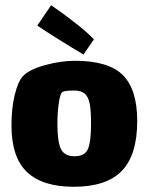

<svg xmlns="http://www.w3.org/2000/svg" viewBox="-20 -703 570 736"><path d="M24 -222Q24 -289 36.5 -339.5Q49 -390 67 -410Q90 -436 151.5 -453Q213 -470 267 -470Q396 -470 451 -415Q506 -360 506 -239Q506 -109 447 -48Q388 13 263 13Q143 13 83.5 -43.5Q24 -100 24 -222ZM329 -229Q329 -278 324 -304.5Q319 -331 305.5 -343.5Q292 -356 264 -356Q224 -356 218 -349Q210 -342 205 -305Q200 -268 200 -228Q200 -160 213.5 -132Q227 -104 266 -104Q305 -104 317 -131.5Q329 -159 329 -229ZM300 -494Q261 -517 208 -550Q155 -583 123 -605L176 -683Q223 -651 270 -614Q317 -577 340 -552Z"/></svg>

Font: Lalezar
Style: Regular
Weight: 400
Designer: Borna Izadpanah
Foundry: Borna Izadpanah
Version: Version 1.004